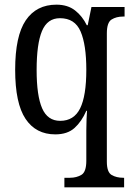

<svg xmlns="http://www.w3.org/2000/svg" viewBox="-20 -566 569 823"><path d="M256 237V196H280Q308 196 329 183.5Q350 171 350 123V38Q350 18 350 -7Q350 -32 351 -55Q352 -78 353 -91H350Q330 -45 299.5 -17.5Q269 10 217 10Q134 10 89.5 -56.5Q45 -123 45 -267Q45 -412 90.5 -479Q136 -546 222 -546Q270 -546 301.5 -521.5Q333 -497 352 -458H356L372 -536H514V-495H507Q479 -495 458.5 -482.5Q438 -470 438 -423V127Q438 172 458.5 184Q479 196 508 196H512V237ZM238 -48Q297 -48 323.5 -101.5Q350 -155 350 -267Q350 -374 325.5 -431Q301 -488 237 -488Q183 -488 160 -433Q137 -378 137 -266Q137 -156 160.5 -102Q184 -48 238 -48Z"/></svg>

Font: Noto Serif Ethiopic Condensed
Style: Regular
Weight: 400
Width: 3
Designer: Monotype Design Team
Foundry: Monotype Imaging Inc.
Version: Version 2.102; ttfautohint (v1.8.4.7-5d5b)